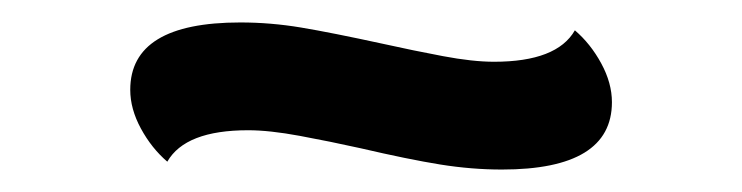

<svg xmlns="http://www.w3.org/2000/svg" viewBox="-20 -316 661 171"><path d="M301 -184Q274 -190 247 -195Q220 -200 201 -200Q145 -200 129 -172Q115 -184 105.5 -201.5Q96 -219 96 -236Q96 -296 194 -296Q221 -296 248 -291.5Q275 -287 321 -277Q348 -271 374.5 -266Q401 -261 420 -261Q476 -261 492 -289Q506 -277 515.5 -259.5Q525 -242 525 -225Q525 -165 427 -165Q400 -165 372 -169.5Q344 -174 301 -184Z"/></svg>

Font: Sansita ExtraBold
Style: Regular
Weight: 800
Designer: Pablo Cosgaya
Foundry: Omnibus-Type
Version: Version 1.006